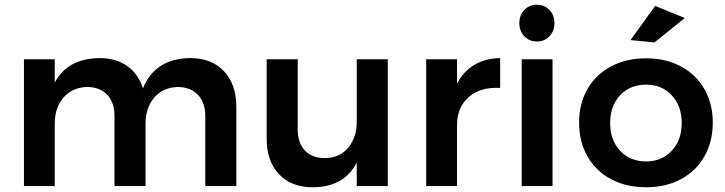

<svg xmlns="http://www.w3.org/2000/svg" viewBox="-20 -785 3059 810"><path d="M977 -334V0H846V-296Q846 -353 814.5 -385.5Q783 -418 729 -418Q667 -416 630.5 -373Q594 -330 594 -264V0H463V-296Q463 -353 432 -385.5Q401 -418 347 -418Q284 -416 247.5 -373Q211 -330 211 -264V0H81V-535H211V-436Q264 -538 399 -540Q469 -540 516.5 -506.5Q564 -473 583 -412Q634 -538 782 -540Q873 -540 925 -484.5Q977 -429 977 -334Z M1616 -535V0H1485V-99Q1431 5 1299 5Q1209 5 1157 -50Q1105 -105 1105 -200V-535H1236V-238Q1236 -182 1266.5 -150Q1297 -118 1351 -118Q1413 -119 1449 -162Q1485 -205 1485 -271V-535Z M2090 -540V-414Q2007 -419 1957.5 -375.5Q1908 -332 1908 -258V0H1778V-535H1908V-432Q1935 -484 1981.5 -511.5Q2028 -539 2090 -540Z M2319 -687Q2319 -654 2298 -632Q2277 -610 2245 -610Q2213 -610 2192 -632Q2171 -654 2171 -687Q2171 -721 2192 -743Q2213 -765 2245 -765Q2277 -765 2298 -743Q2319 -721 2319 -687ZM2181 -535H2311V0H2181Z M2744 -760 2869 -709 2741 -606 2640 -616ZM2987 -268Q2987 -187 2951.5 -125Q2916 -63 2852.5 -29Q2789 5 2706 5Q2622 5 2558 -29Q2494 -63 2458.5 -125Q2423 -187 2423 -268Q2423 -348 2458.5 -409.5Q2494 -471 2558 -505Q2622 -539 2706 -539Q2789 -539 2852.5 -505Q2916 -471 2951.5 -409.5Q2987 -348 2987 -268ZM2554 -266Q2554 -194 2596 -149Q2638 -104 2706 -104Q2772 -104 2814 -149Q2856 -194 2856 -266Q2856 -338 2814 -383Q2772 -428 2706 -428Q2638 -428 2596 -383Q2554 -338 2554 -266Z"/></svg>

Font: TypoPRO Montserrat Alternates
Style: Regular
Weight: 500
Designer: Julieta Ulanovsky
Foundry: Julieta Ulanovsky
Version: Version 6.001